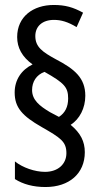

<svg xmlns="http://www.w3.org/2000/svg" viewBox="-20 -780 410 772"><path d="M39 -408C39 -348 69 -314 148 -269C223 -226 247 -211 247 -164C247 -121 214 -89 161 -89C120 -89 71 -106 40 -131V-60C73 -39 114 -28 163 -28C258 -28 321 -82 321 -168C321 -211 304 -245 264 -278C300 -301 323 -345 323 -395C323 -466 281 -502 204 -542C151 -571 122 -591 122 -635C122 -674 150 -700 197 -700C226 -700 253 -692 288 -671L314 -729C274 -751 242 -760 196 -760C113 -760 49 -713 49 -631C49 -588 69 -551 111 -521C66 -499 39 -459 39 -408ZM109 -418C109 -451 126 -479 159 -491C239 -446 254 -429 254 -384C254 -351 242 -326 217 -310L181 -329C139 -354 109 -378 109 -418Z"/></svg>

Font: Noto Sans Sinhala UI ExtraCondensed
Style: Regular
Weight: 400
Width: 2
Designer: Jelle Bosma - Monotype Design Team
Foundry: Monotype Imaging Inc.
Version: Version 2.006